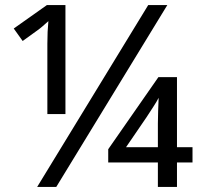

<svg xmlns="http://www.w3.org/2000/svg" viewBox="-20 -734 785 754"><path d="M602 -431H675V-156H736V-96H675V0H600V-96H405V-148ZM562 -714H637L201 0H126ZM34 -622 164 -714H237V-286H166V-562Q166 -588 167 -609Q168 -630 170 -651Q160 -642 148 -631.5Q136 -621 123 -612L69 -573ZM600 -156V-249Q600 -270 601 -298Q602 -326 603 -350Q600 -344 594.5 -334.5Q589 -325 582 -314.5Q575 -304 568 -293Q561 -282 555 -273L475 -156Z"/></svg>

Font: BC Sans
Style: Regular
Weight: 400
Designer: Monotype Design Team
Province of B.C.
Foundry: Monotype Imaging Inc.
Version: Version 2.000;GOOG;noto-source:20170915:90ef993387c0